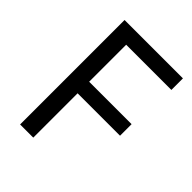

<svg xmlns="http://www.w3.org/2000/svg" viewBox="-205 -821 928 928"><g transform="rotate(45 259.5 -357.0)"><path d="M187 0H97V-714H496V-635H187V-382H477V-303H187Z"/></g></svg>

Font: Noto Sans Yi
Style: Regular
Weight: 400
Designer: Monotype Design Team
Foundry: Monotype Imaging Inc.
Version: Version 2.002; ttfautohint (v1.8.4.7-5d5b)